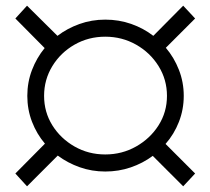

<svg xmlns="http://www.w3.org/2000/svg" viewBox="-20 -655 740 675"><path d="M350 -52Q303 -52 260.5 -67Q218 -82 183 -108L75 0L34 -45L138 -150Q109 -184 92.5 -227Q76 -270 76 -318Q76 -366 92.5 -409Q109 -452 137 -486L34 -590L75 -635L182 -529Q216 -555 259 -570.5Q302 -586 350 -586Q398 -586 441 -571Q484 -556 519 -529L624 -635L666 -590L563 -487Q592 -453 609 -409.5Q626 -366 626 -318Q626 -270 609 -226.5Q592 -183 562 -149L666 -45L624 0L517 -107Q482 -81 439.5 -66.5Q397 -52 350 -52ZM350 -112Q409 -112 458.5 -140Q508 -168 537.5 -214.5Q567 -261 567 -318Q567 -375 537.5 -422.5Q508 -470 458.5 -498Q409 -526 350 -526Q291 -526 242 -498Q193 -470 164 -422.5Q135 -375 135 -318Q135 -261 164 -214.5Q193 -168 242 -140Q291 -112 350 -112Z"/></svg>

Font: Montserrat
Style: Regular
Weight: 400
Designer: Julieta Ulanovsky
Foundry: Julieta Ulanovsky
Version: Version 9.000; ttfautohint (v1.8.4.7-5d5b)